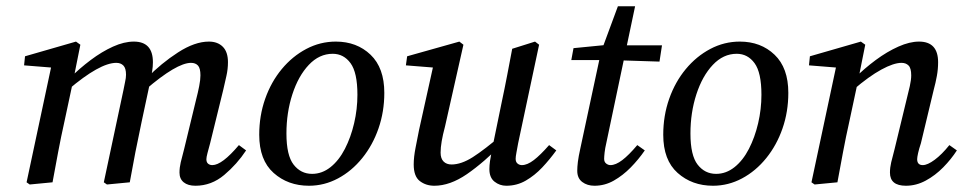

<svg xmlns="http://www.w3.org/2000/svg" viewBox="-20 -583 3080 614"><path d="M605 11Q581 11 567.5 0Q554 -11 554 -31Q554 -47 558 -64Q562 -81 569 -107L607 -264Q613 -287 617 -307.5Q621 -328 621 -342Q621 -365 613 -373.5Q605 -382 591 -382Q545 -382 445 -296L449 -333Q496 -381 549.5 -415.5Q603 -450 648 -450Q676 -450 692.5 -433.5Q709 -417 709 -384Q709 -362 704 -340Q699 -318 694 -296L652 -125Q647 -107 643.5 -93.5Q640 -80 640 -74Q640 -64 645.5 -59.5Q651 -55 659 -55Q690 -55 744 -119L767 -102Q738 -58 697 -23.5Q656 11 605 11ZM148 0 75 7 65 0 146 -380 169 -365 57 -374 60 -403 223 -450 237 -440 214 -325 186 -194Q175 -145 166 -97Q157 -49 148 0ZM395 0 322 7 312 0 375 -296Q377 -308 380 -321Q383 -334 383 -344Q383 -365 374.5 -373.5Q366 -382 352 -382Q299 -382 198 -296L202 -332Q234 -364 270 -391Q306 -418 341.5 -434Q377 -450 408 -450Q469 -450 469 -384Q469 -370 466.5 -354.5Q464 -339 461 -325L433 -194Q412 -96 395 0Z M968 11Q901 11 855 -30Q809 -71 809 -152Q809 -213 828 -267Q847 -321 881 -362Q915 -403 959.5 -426.5Q1004 -450 1054 -450Q1121 -450 1165 -408Q1209 -366 1209 -286Q1209 -226 1190.5 -172.5Q1172 -119 1138.5 -77.5Q1105 -36 1061 -12.5Q1017 11 968 11ZM978 -27Q1010 -27 1037 -48.5Q1064 -70 1083 -107Q1102 -144 1112.5 -189Q1123 -234 1123 -280Q1123 -351 1101 -381Q1079 -411 1044 -411Q1001 -411 967.5 -375.5Q934 -340 915 -281.5Q896 -223 896 -156Q896 -86 919 -56.5Q942 -27 978 -27Z M1369 11Q1342 11 1322.5 -4Q1303 -19 1303 -57Q1303 -81 1309 -111Q1315 -141 1320 -167L1369 -388L1378 -366L1278 -374L1282 -403L1449 -450L1462 -440L1403 -178Q1396 -152 1392.5 -131.5Q1389 -111 1389 -95Q1389 -76 1398.5 -66.5Q1408 -57 1424 -57Q1455 -57 1492 -80.5Q1529 -104 1590 -156L1592 -129Q1527 -63 1473 -26Q1419 11 1369 11ZM1599 11Q1578 11 1561.5 -2Q1545 -15 1545 -42Q1545 -54 1547 -68Q1549 -82 1554 -108L1585 -259Q1594 -301 1602 -343Q1610 -385 1618 -427L1691 -450L1704 -440L1637 -125Q1634 -108 1631.5 -95Q1629 -82 1629 -75Q1629 -65 1635 -60Q1641 -55 1649 -55Q1666 -55 1687 -71Q1708 -87 1736 -119L1759 -102Q1738 -73 1714 -47.5Q1690 -22 1661.5 -5.5Q1633 11 1599 11Z M1807 -391 1814 -429 1936 -441V-438H2097L2089 -386L1932 -391ZM1836 -109 1902 -417 1956 -563H2011L1919 -126Q1915 -109 1913.5 -95.5Q1912 -82 1912 -75Q1912 -65 1918.5 -60Q1925 -55 1932 -55Q1949 -55 1970 -71Q1991 -87 2018 -119L2042 -102Q2022 -73 1997 -47.5Q1972 -22 1943 -5.5Q1914 11 1881 11Q1858 11 1842 -1Q1826 -13 1826 -37Q1826 -49 1828 -65.5Q1830 -82 1836 -109Z M2260 11Q2193 11 2147 -30Q2101 -71 2101 -152Q2101 -213 2120 -267Q2139 -321 2173 -362Q2207 -403 2251.5 -426.5Q2296 -450 2346 -450Q2413 -450 2457 -408Q2501 -366 2501 -286Q2501 -226 2482.5 -172.5Q2464 -119 2430.5 -77.5Q2397 -36 2353 -12.5Q2309 11 2260 11ZM2270 -27Q2302 -27 2329 -48.5Q2356 -70 2375 -107Q2394 -144 2404.5 -189Q2415 -234 2415 -280Q2415 -351 2393 -381Q2371 -411 2336 -411Q2293 -411 2259.5 -375.5Q2226 -340 2207 -281.5Q2188 -223 2188 -156Q2188 -86 2211 -56.5Q2234 -27 2270 -27Z M2826 -31Q2826 -47 2830 -64Q2834 -81 2841 -107L2879 -264Q2885 -287 2889.5 -307.5Q2894 -328 2894 -342Q2894 -365 2885.5 -373.5Q2877 -382 2863 -382Q2838 -382 2798.5 -360.5Q2759 -339 2709 -296L2712 -332Q2744 -364 2780.5 -391Q2817 -418 2853 -434Q2889 -450 2919 -450Q2980 -450 2980 -384Q2980 -362 2976 -340Q2972 -318 2966 -296L2925 -125Q2919 -107 2916 -93.5Q2913 -80 2913 -74Q2913 -55 2931 -55Q2946 -55 2969 -72Q2992 -89 3016 -119L3040 -102Q3022 -74 2996.5 -48Q2971 -22 2940.5 -5.5Q2910 11 2877 11Q2826 11 2826 -31ZM2658 0 2585 7 2575 0 2656 -380 2679 -365 2567 -374 2570 -403 2733 -450 2747 -440 2724 -325 2696 -194Q2685 -145 2676 -97Q2667 -49 2658 0Z"/></svg>

Font: Lisu Bosa Medium
Style: Italic
Weight: 500
Italic angle: -19°
Designer: David Morse, Annie Olsen, Victor Gaultney, Frank Grießhammer (Latin)
Foundry: SIL International
Version: Version 2.000